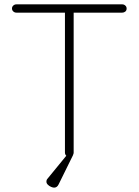

<svg xmlns="http://www.w3.org/2000/svg" viewBox="-20 -720 636 881"><path d="M298 0Q289 0 283.5 -6Q278 -12 278 -20V-676H318V-20Q318 -12 312 -6Q306 0 298 0ZM541 -662H55Q47 -662 41 -667.5Q35 -673 35 -681Q35 -689 41 -694.5Q47 -700 55 -700H541Q549 -700 555 -694.5Q561 -689 561 -681Q561 -672 555 -667Q549 -662 541 -662ZM228 141Q223 141 214.5 137.5Q206 134 199.5 127.5Q193 121 193 114Q193 105 198 100L288 -10H316L249 126Q242 141 228 141Z"/></svg>

Font: Quicksand Variable Light
Style: Regular
Weight: 300
Designer: Andrew Paglinawan
Foundry: Andrew Paglinawan
Version: Version 3.004